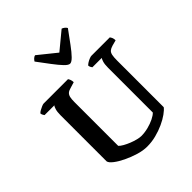

<svg xmlns="http://www.w3.org/2000/svg" viewBox="-259 -1140 1303 1303"><g transform="rotate(-45 393.0 -488.5)"><path d="M396 0Q357 0 312.5 -13.5Q268 -27 227.5 -46.5Q187 -66 160 -87Q133 -108 130 -124V-566Q130 -600 136.5 -620Q143 -640 148 -644H54Q51 -649 47 -655.5Q43 -662 42 -672Q48 -679 60.5 -686Q73 -693 86 -698.5Q99 -704 105 -704H339Q343 -699 347.5 -688Q352 -677 352 -662L309 -649Q289 -644 278.5 -634.5Q268 -625 264 -608.5Q260 -592 260 -563V-143Q270 -132 290.5 -120.5Q311 -109 335 -99.5Q359 -90 381.5 -84.5Q404 -79 418 -79Q451 -79 484.5 -87.5Q518 -96 545.5 -109.5Q573 -123 586 -137V-566Q586 -601 592.5 -620.5Q599 -640 603 -644H513Q509 -649 505.5 -656Q502 -663 501 -672Q507 -679 519 -686.5Q531 -694 544 -699Q557 -704 563 -704H740Q745 -698 749.5 -688Q754 -678 754 -662L713 -651Q693 -645 682.5 -636Q672 -627 668 -609Q664 -591 664 -557V-110Q653 -95 626 -75.5Q599 -56 562 -39Q525 -22 482.5 -11Q440 0 396 0ZM424 -768Q409 -768 385.5 -792.5Q362 -817 331.5 -857.5Q301 -898 263 -949Q268 -958 277 -966.5Q286 -975 296 -977L425 -873L551 -977Q561 -974 570.5 -966Q580 -958 584 -950Q546 -898 515.5 -856.5Q485 -815 462 -791.5Q439 -768 424 -768Z"/></g></svg>

Font: Texturina Medium 12pt SemiBold
Style: Regular
Weight: 600
Version: Version 1.002